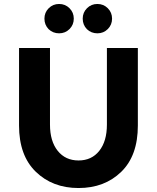

<svg xmlns="http://www.w3.org/2000/svg" viewBox="-20 -941 791 968"><path d="M519 -313V-699H675V-308Q675 -156 591 -74.5Q507 7 376 7Q245 7 160.5 -75Q76 -157 76 -308V-699H232V-313Q232 -229 271 -180.5Q310 -132 376 -132Q442 -132 480.5 -180.5Q519 -229 519 -313ZM225 -794Q204 -816 204 -847Q204 -878 225.5 -899.5Q247 -921 278 -921Q309 -921 330.5 -899.5Q352 -878 352 -847Q352 -816 330.5 -794.5Q309 -773 278 -773Q247 -773 225 -794ZM418 -794Q397 -816 397 -847Q397 -878 418.5 -899.5Q440 -921 471 -921Q502 -921 523.5 -899.5Q545 -878 545 -847Q545 -816 523.5 -794.5Q502 -773 471 -773Q440 -773 418 -794Z"/></svg>

Font: Montserrat_am3
Style: Bold
Weight: 700
Designer: Julieta Ulanovsky
Foundry: Julieta Ulanovsky. Armenina letters added by Vahan Hovhannisyan
Version: Version 2.001